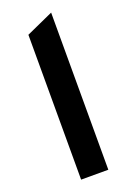

<svg xmlns="http://www.w3.org/2000/svg" viewBox="-140 -776 572 829"><g transform="rotate(-20 145.5 -361.0)"><path d="M83 0V-665.5L208 -722V0Z"/></g></svg>

Font: Overpass
Style: Bold
Weight: 700
Designer: Delve Withrington, Dave Bailey, Thomas Jockin
Foundry: Delve Fonts LLC
Version: Version 4.000; ttfautohint (v1.8.3)